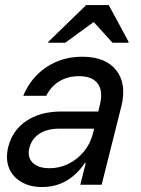

<svg xmlns="http://www.w3.org/2000/svg" viewBox="-20 -736 560 765"><path d="M148.3 9.2Q98.3 9.2 63.8 -11.7Q29.2 -32.5 15.4 -67.9Q1.7 -103.3 12.5 -149.2Q29.2 -216.7 85 -254.2Q140.8 -291.7 224.2 -291.7H371.7L377.5 -316.7Q391.7 -371.7 370 -402.1Q348.3 -432.5 295 -432.5Q250.8 -432.5 217.1 -412.5Q183.3 -392.5 164.2 -354.2H72.5Q103.3 -427.5 165.4 -468.8Q227.5 -510 307.5 -510Q400.8 -510 443.3 -455.8Q485.8 -401.7 463.3 -311.7L385 0H300L321.7 -86.7H318.3Q252.5 9.2 148.3 9.2ZM177.5 -65.8Q217.5 -65.8 252.9 -83.3Q288.3 -100.8 314.2 -132.1Q340 -163.3 350 -203.3L355 -223.3H215Q167.5 -223.3 136.7 -202.9Q105.8 -182.5 96.7 -145.8Q88.3 -110 110 -87.9Q131.7 -65.8 177.5 -65.8ZM171.7 -565.8 172.5 -569.2 323.3 -715.8H413.3L492.5 -569.2L491.7 -565.8H428.3L353.3 -648.3L240 -565.8Z"/></svg>

Font: Funnel Sans
Style: Italic
Weight: 400
Italic angle: -14.036°
Version: Version 1.000; Beta; Release 5; Build 24; ttfautohint (v1.8.